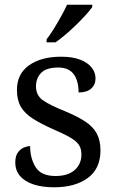

<svg xmlns="http://www.w3.org/2000/svg" viewBox="-20 -786 491 816"><path d="M210 10Q160 10 123 -2Q86 -14 65.5 -37.5Q45 -61 45 -96Q45 -123 56 -138Q67 -153 81.5 -159Q96 -165 108 -165Q108 -113 131.5 -75.5Q155 -38 216 -38Q269 -38 297.5 -63.5Q326 -89 326 -129Q326 -154 315.5 -170Q305 -186 278.5 -201.5Q252 -217 203 -238Q152 -261 118.5 -282.5Q85 -304 68.5 -332.5Q52 -361 52 -404Q52 -472 103.5 -508.5Q155 -545 240 -545Q288 -545 320.5 -532.5Q353 -520 369.5 -499Q386 -478 386 -453Q386 -426 367.5 -409.5Q349 -393 314 -393Q314 -443 293 -471Q272 -499 228 -499Q177 -499 155 -476.5Q133 -454 133 -419Q133 -381 161.5 -360.5Q190 -340 257 -313Q310 -291 343 -269Q376 -247 391.5 -218Q407 -189 407 -147Q407 -69 353 -29.5Q299 10 210 10ZM178 -619Q193 -638 209 -664Q225 -690 240 -717Q255 -744 265 -766H372V-756Q363 -743 345 -723Q327 -703 304.5 -681Q282 -659 259 -639.5Q236 -620 216 -606H178Z"/></svg>

Font: Noto Serif Khmer
Style: Regular
Weight: 400
Designer: Danh Hong and the Monotype Design Team
Foundry: Monotype Imaging Inc.
Version: Version 2.003